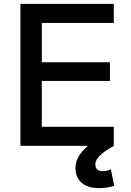

<svg xmlns="http://www.w3.org/2000/svg" viewBox="-20 -750 673 987"><path d="M85 0V-730H565V-632H195V-430H545V-334H195V-98H565V0ZM489 217Q431 217 399.5 189.5Q368 162 368 112Q368 76 392.5 41.5Q417 7 465 -25L565 0Q520 24 495 48.5Q470 73 470 93Q470 130 508 130Q531 130 550 120L567 205Q533 217 489 217Z"/></svg>

Font: M PLUS 1 Medium
Style: Regular
Weight: 500
Designer: Coji Morishita
Foundry: UNDERFOREST DESIGN
Version: Version 1.001